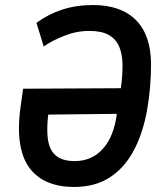

<svg xmlns="http://www.w3.org/2000/svg" viewBox="-20 -732 652 764"><path d="M274 12Q217 12 172.5 -6Q128 -24 99 -61.5Q70 -99 60 -160Q50 -221 62 -308L72 -379L461 -381Q468 -432 467.5 -474.5Q467 -517 454 -547Q441 -577 412.5 -593Q384 -609 335 -609Q285 -609 235.5 -589.5Q186 -570 154 -547L125 -641Q171 -675 227 -693.5Q283 -712 350 -712Q461 -712 520.5 -652.5Q580 -593 581 -479Q581 -381 565 -292.5Q549 -204 513.5 -135.5Q478 -67 419 -27.5Q360 12 274 12ZM277 -91Q345 -91 389 -139.5Q433 -188 445 -279L172 -276Q167 -235 168.5 -200.5Q170 -166 180.5 -142Q191 -118 214.5 -104.5Q238 -91 277 -91Z"/></svg>

Font: Finlandica Medium
Style: Italic
Weight: 500
Italic angle: -8°
Designer: Niklas Ekholm, Juho Hiilivirta, Jaakko Suomalainen
Foundry: Helsinki Type Studio
Version: Version 1.063